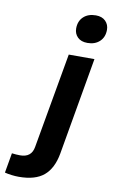

<svg xmlns="http://www.w3.org/2000/svg" viewBox="-211 -741 579 979"><g transform="rotate(10 79.0 -251.5)"><path d="M-41 188Q-59 188 -79 185.5Q-99 183 -114 179L-96 76Q-74 79 -53 79Q6 79 15 23L102 -470H235L147 35Q133 113 88.5 150.5Q44 188 -41 188ZM185 -545Q152 -545 134 -563Q116 -581 116 -608Q116 -646 140 -668.5Q164 -691 204 -691Q236 -691 254 -673Q272 -655 272 -628Q272 -590 248 -567.5Q224 -545 185 -545Z"/></g></svg>

Font: Celebes
Style: Bold Italic
Weight: 700
Italic angle: -10°
Designer: Anugrah Pasau
Foundry: Lafontype
Version: Version 1.000; ttfautohint (v1.8.4)